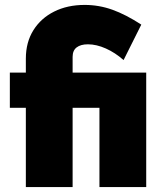

<svg xmlns="http://www.w3.org/2000/svg" viewBox="-20 -760 661 780"><path d="M85 -322H20V-465H85V-522Q85 -588 115.5 -637Q146 -686 200 -713Q254 -740 324 -740Q382 -740 436.5 -720.5Q491 -701 554 -660L482 -516Q448 -546 410 -563Q372 -580 337 -580Q308 -580 291.5 -567.5Q275 -555 275 -529V-465H574V0H384V-322H275V0H85Z"/></svg>

Font: Raleway Black
Style: Regular
Weight: 900
Designer: Matt McInerney, Pablo Impallari, Rodrigo Fuenzalida
Foundry: Matt McInerney, Pablo Impallari, Rodrigo Fuenzalida
Version: Version 4.026